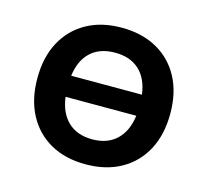

<svg xmlns="http://www.w3.org/2000/svg" viewBox="-82 -609 770 713"><g transform="rotate(15 303.0 -252.5)"><path d="M303 10Q225 10 168 -22Q111 -54 79.5 -113Q48 -172 48 -253Q48 -334 79.5 -392.5Q111 -451 168 -483Q225 -515 303 -515Q381 -515 438.5 -483Q496 -451 527.5 -392.5Q559 -334 559 -253Q559 -172 527.5 -113Q496 -54 438.5 -22Q381 10 303 10ZM303 -419Q245 -419 210 -387Q175 -355 167 -294H439Q431 -355 396 -387Q361 -419 303 -419ZM303 -86Q361 -86 396 -119Q431 -152 439 -213H167Q175 -152 210 -119Q245 -86 303 -86Z"/></g></svg>

Font: MulishBold
Style: Bold
Weight: 700
Designer: Vernon Adams
Foundry: Vernon Adams
Version: Version 3.602; ttfautohint (v1.8.3)